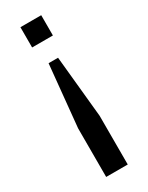

<svg xmlns="http://www.w3.org/2000/svg" viewBox="-158 -429 486 632"><g transform="rotate(-30 85.0 -113.0)"><path d="M67 -248H103L126 -14V171H44V-14ZM46 -397H125V-320H46Z"/></g></svg>

Font: Rokkitt SemiBold
Style: Regular
Weight: 400
Version: Version 3.103